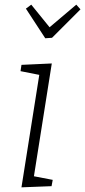

<svg xmlns="http://www.w3.org/2000/svg" viewBox="-20 -800 365 823"><path d="M72 3 152 -502 169 -475 68 -495 72 -522 202 -528 122 -23 107 -48 206 -29 201 -2ZM307 -780 325 -760 203 -638 174 -636 91 -763 114 -780 204 -669 177 -670Z"/></svg>

Font: Bitter Thin Light
Style: Italic
Weight: 300
Italic angle: -9°
Version: Version 2.002